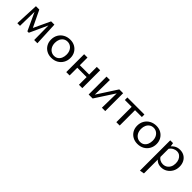

<svg xmlns="http://www.w3.org/2000/svg" viewBox="257 -1647 3158 3158"><g transform="rotate(45 1836.0 -68.0)"><path d="M74 0 93 -414H144L136 0ZM466 0 462 -378 489 -393 319 -22H286L124 -372L129 -414H171L320 -105H301L446 -414H522L541 0Z M869 9Q808 9 759.5 -18Q711 -45 683.5 -93Q656 -141 656 -202Q656 -267 685.5 -317.5Q715 -368 767 -396.5Q819 -425 885 -425Q946 -425 993.5 -398Q1041 -371 1069 -323.5Q1097 -276 1097 -214Q1097 -150 1067.5 -99Q1038 -48 987 -19.5Q936 9 869 9ZM880 -46Q923 -46 953 -68Q983 -90 998 -126.5Q1013 -163 1013 -206Q1013 -257 994.5 -293.5Q976 -330 944.5 -350Q913 -370 874 -370Q832 -370 801.5 -348.5Q771 -327 755 -291.5Q739 -256 739 -211Q739 -160 758 -123Q777 -86 809 -66Q841 -46 880 -46Z M1507 0V-416H1585V0ZM1212 0V-416H1290V0ZM1250 -179V-238H1547V-179Z M2041 0 2048 -416H2119V0ZM1733 0V-416H1811L1805 0ZM1783 0V-34L2030 -416H2072V-379L1826 0Z M2377 0V-416H2455V0ZM2218 -357V-416H2614V-357Z M2872 9Q2811 9 2762.5 -18Q2714 -45 2686.5 -93Q2659 -141 2659 -202Q2659 -267 2688.5 -317.5Q2718 -368 2770 -396.5Q2822 -425 2888 -425Q2949 -425 2996.5 -398Q3044 -371 3072 -323.5Q3100 -276 3100 -214Q3100 -150 3070.5 -99Q3041 -48 2990 -19.5Q2939 9 2872 9ZM2883 -46Q2926 -46 2956 -68Q2986 -90 3001 -126.5Q3016 -163 3016 -206Q3016 -257 2997.5 -293.5Q2979 -330 2947.5 -350Q2916 -370 2877 -370Q2835 -370 2804.5 -348.5Q2774 -327 2758 -291.5Q2742 -256 2742 -211Q2742 -160 2761 -123Q2780 -86 2812 -66Q2844 -46 2883 -46Z M3418 6Q3364 6 3324.5 -20.5Q3285 -47 3265 -96L3285 -121Q3305 -87 3336.5 -69Q3368 -51 3406 -51Q3448 -51 3480 -71.5Q3512 -92 3530 -128Q3548 -164 3548 -212Q3548 -256 3532.5 -291Q3517 -326 3488.5 -347Q3460 -368 3420 -368Q3386 -368 3350 -349.5Q3314 -331 3287 -287L3258 -303Q3292 -363 3336.5 -392Q3381 -421 3440 -421Q3498 -421 3541 -395Q3584 -369 3607.5 -323Q3631 -277 3631 -219Q3631 -154 3602.5 -103.5Q3574 -53 3526 -23.5Q3478 6 3418 6ZM3215 289V-416H3280L3294 -331V275Z"/></g></svg>

Font: Ysabeau Office Medium
Style: Regular
Weight: 500
Designer: Christian Thalmann (Catharsis Fonts)
Version: Version 2.001;gftools[0.9.30]; featfreeze: tnum,lnum,ss02